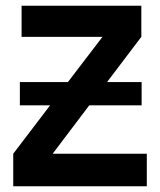

<svg xmlns="http://www.w3.org/2000/svg" viewBox="-20 -647 557 667"><path d="M490 -113V0H26V-113L154 -281H49V-362H216L336 -519H55V-627H471V-519L352 -362H472V-281H290L163 -113Z"/></svg>

Font: Blinker SemiBold
Style: Regular
Weight: 600
Designer: Juergen Huber
Foundry: supertype
Version: Version 1.015;PS 1.15;hotconv 1.0.88;makeotf.lib2.5.647800